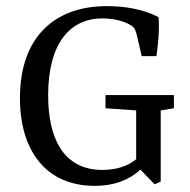

<svg xmlns="http://www.w3.org/2000/svg" viewBox="-20 -597 619 626"><path d="M504 -5V-237L547 -244V-287H324V-244L424 -237V-78C394 -53 355 -43 314 -43C186 -43 137 -147 137 -286C137 -458 210 -537 314 -537C354 -537 386 -527 406 -515C417 -509 421 -501 425 -487L442 -414H490C496 -457 500 -499 497 -541C448 -567 388 -577 328 -577C159 -577 45 -477 45 -277C45 -107 129 9 289 9C352 9 401 -10 438 -44L484 4Z"/></svg>

Font: Yrsa
Style: Regular
Weight: 400
Designer: Anna Giedrys (Yrsa+Rasa design), David Brezina (Yrsa art-direction, Rasa art-direction, design)
Foundry: Rosetta Type Foundry
Version: Version 1.001;PS 1.1;hotconv 1.0.88;makeotf.lib2.5.647800